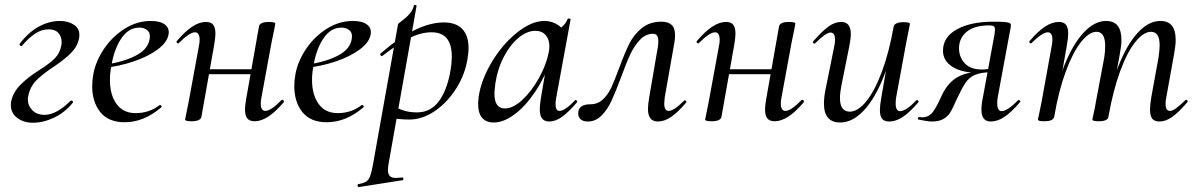

<svg xmlns="http://www.w3.org/2000/svg" viewBox="-20 -484 4855 779"><path d="M24 -58Q24 -66 25 -71Q32 -108 61.5 -138.5Q91 -169 137 -198Q183 -227 203.5 -248.5Q224 -270 229 -301Q230 -305 230 -314Q230 -335 217 -350Q204 -365 178 -365Q148 -365 121.5 -347Q95 -329 69 -298L67 -297Q64 -297 61 -300Q58 -303 59 -305Q94 -352 136.5 -375.5Q179 -399 224 -399Q255 -399 278.5 -384.5Q302 -370 302 -342Q302 -334 301 -330Q295 -297 270 -271Q245 -245 202 -216Q153 -184 127 -157.5Q101 -131 94 -91Q93 -88 93 -81Q93 -55 111.5 -36.5Q130 -18 161 -18Q209 -18 266 -75Q267 -76 269 -76Q272 -76 274.5 -73.5Q277 -71 276 -68Q244 -28 200 -7Q156 14 113 14Q76 14 50 -5.5Q24 -25 24 -58Z M354 -135Q354 -157 359 -185Q369 -237 402.5 -286.5Q436 -336 486 -367.5Q536 -399 592 -399Q630 -399 649 -384.5Q668 -370 664 -345Q659 -313 620.5 -284Q582 -255 523 -235Q464 -215 399 -208L401 -221Q487 -233 537.5 -262Q588 -291 588 -338Q588 -354 575.5 -363Q563 -372 545 -372Q502 -372 472.5 -328.5Q443 -285 432 -218Q426 -188 426 -160Q426 -99 453 -62Q480 -25 530 -25Q586 -25 628 -58H629Q632 -58 634.5 -55Q637 -52 635 -49Q564 12 486 12Q420 12 387 -29Q354 -70 354 -135Z M731 1 735 -19Q744 -62 746 -74L787 -297Q790 -312 790 -322Q790 -353 771 -353Q760 -353 743 -341.5Q726 -330 705 -309Q704 -308 702 -308Q699 -308 697 -311.5Q695 -315 697 -317Q731 -357 760 -376Q789 -395 816 -395Q836 -395 845 -383.5Q854 -372 854 -347Q854 -332 849 -302L797 -9Q795 -1 785 3.5Q775 8 758 8Q731 8 731 1ZM800 -203H1035L1032 -183H796ZM974 -40Q974 -56 979 -84L1031 -378Q1033 -386 1043 -390.5Q1053 -395 1070 -395Q1097 -395 1097 -388L1093 -366Q1083 -319 1082 -313L1041 -90Q1038 -75 1038 -64Q1038 -34 1057 -34Q1068 -34 1085 -45.5Q1102 -57 1122 -78Q1123 -79 1125 -79Q1129 -79 1131 -75.5Q1133 -72 1131 -69Q1097 -29 1068 -10.5Q1039 8 1013 8Q993 8 983.5 -3.5Q974 -15 974 -40Z M1174 -135Q1174 -157 1179 -185Q1189 -237 1222.5 -286.5Q1256 -336 1306 -367.5Q1356 -399 1412 -399Q1450 -399 1469 -384.5Q1488 -370 1484 -345Q1479 -313 1440.5 -284Q1402 -255 1343 -235Q1284 -215 1219 -208L1221 -221Q1307 -233 1357.5 -262Q1408 -291 1408 -338Q1408 -354 1395.5 -363Q1383 -372 1365 -372Q1322 -372 1292.5 -328.5Q1263 -285 1252 -218Q1246 -188 1246 -160Q1246 -99 1273 -62Q1300 -25 1350 -25Q1406 -25 1448 -58H1449Q1452 -58 1454.5 -55Q1457 -52 1455 -49Q1384 12 1306 12Q1240 12 1207 -29Q1174 -70 1174 -135Z M1434 263Q1456 259 1466 252.5Q1476 246 1481.5 231.5Q1487 217 1493 185L1595 -386Q1595 -388 1612 -400.5Q1629 -413 1642 -428Q1655 -443 1659 -461Q1659 -464 1664 -464Q1666 -464 1668.5 -462.5Q1671 -461 1670 -459L1557 178Q1554 195 1554 206Q1554 223 1562 230.5Q1570 238 1587 238Q1593 238 1611 236Q1615 235 1616.5 240.5Q1618 246 1614 247L1436 275Q1432 276 1431 270Q1430 264 1434 263ZM1553 -8 1563 -63Q1586 -47 1612 -37.5Q1638 -28 1672 -28Q1731 -28 1765.5 -80Q1800 -132 1811 -220Q1813 -244 1813 -255Q1813 -353 1731 -353Q1688 -353 1642 -330Q1596 -307 1531 -257L1529 -256Q1526 -256 1523.5 -260.5Q1521 -265 1524 -267Q1670 -393 1781 -393Q1830 -393 1855.5 -366.5Q1881 -340 1881 -289Q1881 -273 1878 -253Q1869 -186 1832.5 -127.5Q1796 -69 1745 -34Q1694 1 1641 1Q1596 1 1553 -8Z M1920 -62Q1920 -71 1922 -91Q1932 -160 1975.5 -232.5Q2019 -305 2078 -352Q2137 -399 2189 -399Q2221 -399 2246.5 -381Q2272 -363 2275 -328L2227 -357Q2241 -359 2258.5 -373.5Q2276 -388 2283 -407Q2285 -409 2287 -409Q2290 -409 2293 -407.5Q2296 -406 2295 -405L2237 -89Q2234 -73 2234 -62Q2234 -34 2250 -34Q2272 -34 2313 -77Q2314 -78 2316 -78Q2319 -78 2321 -74.5Q2323 -71 2321 -69Q2288 -30 2261 -10.5Q2234 9 2209 9Q2189 9 2179.5 -3Q2170 -15 2170 -41Q2170 -57 2175 -89L2199 -229L2218 -246Q2190 -169 2150.5 -110.5Q2111 -52 2067 -19.5Q2023 13 1983 13Q1953 13 1936.5 -5.5Q1920 -24 1920 -62ZM2206 -270Q2209 -284 2209 -296Q2209 -324 2194 -341.5Q2179 -359 2152 -359Q2119 -359 2085 -331.5Q2051 -304 2025 -255Q1999 -206 1990 -147Q1986 -115 1986 -105Q1986 -44 2028 -44Q2062 -44 2099.5 -79Q2137 -114 2166.5 -167Q2196 -220 2206 -270Z M2326 -24Q2326 -61 2376 -61Q2405 -61 2426 -80.5Q2447 -100 2460.5 -129.5Q2474 -159 2492 -208Q2515 -270 2533.5 -307Q2552 -344 2584 -370Q2616 -396 2664 -396Q2691 -396 2705 -383Q2719 -370 2719 -340Q2719 -327 2716 -310L2677 -89Q2675 -69 2675 -64Q2675 -34 2693 -34Q2714 -34 2756 -76Q2757 -77 2759 -77Q2762 -77 2764 -73.5Q2766 -70 2764 -68Q2731 -29 2703.5 -10Q2676 9 2649 9Q2609 9 2609 -42Q2609 -59 2614 -89L2649 -293Q2651 -303 2651 -317Q2651 -347 2630 -347Q2600 -347 2577 -323Q2554 -299 2537.5 -264Q2521 -229 2500 -171Q2478 -112 2461.5 -76Q2445 -40 2421 -15.5Q2397 9 2365 9Q2347 9 2336.5 0.5Q2326 -8 2326 -24Z M2841 1 2845 -19Q2854 -62 2856 -74L2897 -297Q2900 -312 2900 -322Q2900 -353 2881 -353Q2870 -353 2853 -341.5Q2836 -330 2815 -309Q2814 -308 2812 -308Q2809 -308 2807 -311.5Q2805 -315 2807 -317Q2841 -357 2870 -376Q2899 -395 2926 -395Q2946 -395 2955 -383.5Q2964 -372 2964 -347Q2964 -332 2959 -302L2907 -9Q2905 -1 2895 3.5Q2885 8 2868 8Q2841 8 2841 1ZM2910 -203H3145L3142 -183H2906ZM3084 -40Q3084 -56 3089 -84L3141 -378Q3143 -386 3153 -390.5Q3163 -395 3180 -395Q3207 -395 3207 -388L3203 -366Q3193 -319 3192 -313L3151 -90Q3148 -75 3148 -64Q3148 -34 3167 -34Q3178 -34 3195 -45.5Q3212 -57 3232 -78Q3233 -79 3235 -79Q3239 -79 3241 -75.5Q3243 -72 3241 -69Q3207 -29 3178 -10.5Q3149 8 3123 8Q3103 8 3093.5 -3.5Q3084 -15 3084 -40Z M3323 -64Q3323 -88 3329 -119L3365 -297Q3368 -312 3368 -323Q3368 -352 3350 -352Q3331 -352 3288 -309Q3286 -307 3284 -307Q3281 -307 3279 -310.5Q3277 -314 3280 -317Q3315 -357 3341 -376Q3367 -395 3393 -395Q3432 -395 3432 -346Q3432 -327 3426 -297L3394 -138Q3388 -108 3388 -86Q3388 -31 3428 -31Q3460 -31 3494 -72Q3528 -113 3557.5 -191.5Q3587 -270 3606 -377L3620 -376Q3600 -260 3565 -172Q3530 -84 3484.5 -35.5Q3439 13 3389 13Q3323 13 3323 -64ZM3550 -38Q3550 -54 3555 -84L3606 -377Q3608 -385 3618 -389.5Q3628 -394 3646 -394Q3672 -394 3672 -387L3668 -367Q3659 -324 3657 -312L3616 -89Q3614 -80 3614 -64Q3614 -33 3632 -33Q3644 -33 3661 -44.5Q3678 -56 3698 -77Q3699 -78 3701 -78Q3704 -78 3706 -74.5Q3708 -71 3706 -69Q3671 -28 3643 -9.5Q3615 9 3588 9Q3568 9 3559 -2Q3550 -13 3550 -38Z M3706 1Q3704 1 3704 -2Q3704 -9 3709 -9L3722 -8Q3749 -8 3765.5 -30.5Q3782 -53 3801 -97Q3826 -149 3864 -170.5Q3902 -192 3952 -192L3957 -188Q3884 -188 3845 -212.5Q3806 -237 3806 -278Q3806 -334 3862.5 -365Q3919 -396 4009 -396Q4044 -396 4059 -394.5Q4074 -393 4078.5 -389Q4083 -385 4081 -375L4028 -89Q4026 -80 4026 -64Q4026 -33 4045 -33Q4055 -33 4072.5 -44.5Q4090 -56 4110 -77Q4111 -78 4113 -78Q4117 -78 4119 -74.5Q4121 -71 4118 -69Q4083 -28 4055 -9.5Q4027 9 4000 9Q3962 9 3962 -38Q3962 -62 3967 -84L4009 -312Q4017 -352 4017 -363Q4017 -374 4012 -377.5Q4007 -381 3995 -381Q3933 -381 3902 -355Q3871 -329 3871 -288Q3871 -253 3894 -227.5Q3917 -202 3964 -202Q3986 -202 4011 -208L4005 -191Q3961 -191 3936.5 -180.5Q3912 -170 3897 -147.5Q3882 -125 3860 -78Q3847 -47 3836.5 -29.5Q3826 -12 3808 -1.5Q3790 9 3762 9Q3743 9 3706 1Z M4646 -40Q4646 -57 4651 -89L4680 -248Q4685 -281 4685 -300Q4685 -355 4650 -355Q4620 -355 4587 -314.5Q4554 -274 4525 -195.5Q4496 -117 4477 -9L4463 -10Q4483 -127 4517.5 -215Q4552 -303 4596 -351Q4640 -399 4688 -399Q4750 -399 4750 -323Q4750 -299 4744 -267L4712 -89Q4709 -74 4709 -63Q4709 -34 4727 -34Q4737 -34 4752 -45Q4767 -56 4789 -77Q4791 -79 4793 -79Q4796 -79 4798 -75.5Q4800 -72 4797 -69Q4763 -29 4736.5 -10Q4710 9 4684 9Q4664 9 4655 -2.5Q4646 -14 4646 -40ZM4191 1 4196 -22 4206 -71 4247 -297Q4250 -312 4250 -322Q4250 -353 4231 -353Q4220 -353 4203 -341.5Q4186 -330 4165 -309Q4164 -308 4162 -308Q4159 -308 4157 -311.5Q4155 -315 4157 -317Q4191 -357 4220 -376Q4249 -395 4276 -395Q4296 -395 4305 -383.5Q4314 -372 4314 -347Q4314 -332 4309 -302L4257 -9Q4252 8 4217 8Q4191 8 4191 1ZM4412 1Q4413 -5 4418.5 -30Q4424 -55 4427 -74L4460 -249Q4464 -273 4464 -297Q4464 -355 4429 -355Q4399 -355 4366 -313.5Q4333 -272 4304 -193.5Q4275 -115 4257 -9L4242 -10Q4262 -126 4296.5 -214Q4331 -302 4375.5 -350.5Q4420 -399 4468 -399Q4530 -399 4530 -322Q4530 -300 4524 -268L4477 -9Q4476 -1 4466 3.5Q4456 8 4438 8Q4412 8 4412 1Z"/></svg>

Font: Cormorant Garamond Medium
Style: Italic
Weight: 500
Italic angle: -10°
Designer: Christian Thalmann (Catharsis Fonts)
Foundry: Catharsis Fonts
Version: Version 4.000